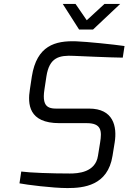

<svg xmlns="http://www.w3.org/2000/svg" viewBox="-20 -948 653 976"><path d="M299 -928 382 -798H453L591 -928H511L421 -845L364 -928ZM79 -16C114 -9 247 8 323 8C405 8 528 -4 552 -156L563 -224C576 -306 556 -396 433 -396H294C241 -396 189 -387 206 -494L216 -560C231 -656 280 -668 356 -664C356 -664 554 -655 604 -655L613 -714C559 -722 421 -736 368 -738C260 -742 167 -716 142 -560L132 -494C120 -419 125 -322 282 -322H421C497 -322 498 -281 489 -224L478 -156C465 -71 376 -66 335 -66C242 -66 131 -70 88 -76Z"/></svg>

Font: Exo
Style: Regular Italic
Weight: 400
Designer: Natanael Gama
Version: Version 1.00